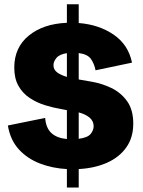

<svg xmlns="http://www.w3.org/2000/svg" viewBox="-20 -791 654 880"><path d="M286.6 68.4V-16.1Q220.7 -19.5 162.8 -41.7Q105 -64 65.9 -106.9Q26.9 -149.9 16.1 -215.8L187 -250.5Q190.4 -204.6 215.3 -181.4Q240.2 -158.2 286.6 -153.8V-286.1L263.7 -290.5Q225.1 -296.9 186.5 -308.8Q147.9 -320.8 116 -342Q84 -363.3 64.7 -397.2Q45.4 -431.2 45.4 -481.4Q45.4 -573.2 111.8 -627.7Q178.2 -682.1 286.6 -686.5V-771.5H340.8V-685.5Q433.6 -678.2 501 -632.1Q568.4 -585.9 585 -503.9L418 -468.8Q412.1 -499 396.7 -520.8Q381.3 -542.5 340.8 -547.9V-426.8L397.5 -417Q444.8 -409.2 489.3 -388.2Q533.7 -367.2 562.3 -327.6Q590.8 -288.1 590.8 -224.6Q590.8 -160.2 558.6 -115Q526.4 -69.8 470 -44.9Q413.6 -20 340.8 -16.1V68.4ZM225.1 -492.2Q225.1 -471.7 241.9 -459.2Q258.8 -446.8 286.6 -438.5V-547.4Q252.4 -542 238.8 -525.6Q225.1 -509.3 225.1 -492.2ZM409.2 -212.4Q409.2 -235.8 391.1 -251.5Q373 -267.1 340.8 -275.9V-154.8Q381.8 -160.2 395.5 -177.2Q409.2 -194.3 409.2 -212.4Z"/></svg>

Font: Schibsted Grotesk ExtraBold
Style: Regular
Weight: 800
Designer: Bakken & Baeck AS, Henrik Kongsvoll
Foundry: Schibsted ASA
Version: Version 1.100; ttfautohint (v1.8.4.7-5d5b);gftools[0.9.25]